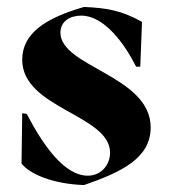

<svg xmlns="http://www.w3.org/2000/svg" viewBox="-20 -514 490 553"><path d="M42 -43C65 -13 132 16 222 19C329 -18 414 -58 414 -147C414 -296 154 -321 154 -420C154 -452 181 -469 214 -469C281 -469 340 -386 372 -322H384L389 -451C330 -484 288 -491 222 -494C111 -462 44 -418 44 -342C44 -201 297 -184 297 -74C297 -40 272 -8 233 -8C165 -8 104 -96 57 -186L44 -188Z"/></svg>

Font: Mazius Display
Style: Bold
Weight: 700
Designer: Alberto Casagrande & Collletttivo
Foundry: Collletttivo
Version: Version 2.000;Glyphs 3.2 (3221)